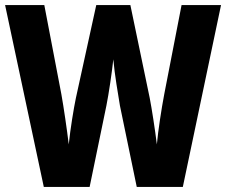

<svg xmlns="http://www.w3.org/2000/svg" viewBox="-23 -734 888 754"><path d="M845 -714H690L622 -364C611 -306 598 -222 593 -167C586 -224 573 -308 565 -349L489 -714H355L275 -349C267 -311 253 -227 247 -167C240 -225 227 -314 218 -364L151 -714H-3L149 0H329L395 -320C404 -365 417 -452 422 -501C427 -442 441 -362 448 -319L514 0H695Z"/></svg>

Font: Noto Sans Gurmukhi UI Condensed ExtraBold
Style: Regular
Weight: 800
Width: 3
Designer: Jelle Bosma - Monotype Design Team
Foundry: Monotype Imaging Inc.
Version: Version 2.004